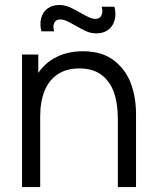

<svg xmlns="http://www.w3.org/2000/svg" viewBox="-20 -762 634 782"><path d="M372.3 -626Q352 -626 332.4 -634.2Q312.8 -642.5 286.2 -658.3Q264.7 -670.8 251.1 -676.8Q237.5 -682.7 225.3 -682.7Q213 -682.7 206 -675.6Q199 -668.5 197.9 -657.3Q196.8 -646.2 200.7 -634.3H148.7Q141.2 -664 147.8 -688.5Q154.3 -713 173.7 -727.3Q193 -741.7 221.7 -741.7Q242.3 -741.7 261.9 -733.4Q281.5 -725.2 308.8 -709.3Q330.7 -696.8 343.9 -690.9Q357.2 -685 369.3 -685Q386.3 -685 393.2 -699.6Q400.2 -714.2 394 -734.7H446Q453.5 -705.3 446.9 -680.3Q440.3 -655.3 421 -640.7Q401.7 -626 372.3 -626ZM460 -275.7Q460 -340 444.2 -385.3Q428.3 -430.7 393.4 -457Q358.5 -483.3 303.3 -483.3Q251.7 -483.3 216.1 -460.2Q180.5 -437.2 162.1 -393.2Q143.7 -349.3 143.7 -288L91.7 -299.7Q91.7 -380.7 120.2 -437.9Q148.7 -495.2 199.6 -524.2Q250.5 -553.3 317.7 -553.3Q394.7 -553.3 443.1 -516.5Q491.5 -479.7 512.8 -422.8Q534 -366 534 -297V0H460ZM69.7 0V-540H136V-407H143.7V0Z"/></svg>

Font: Hauora
Style: Regular
Weight: 400
Designer: Wayne Shih
Foundry: WCYS
Version: Version 1.001